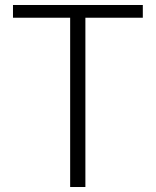

<svg xmlns="http://www.w3.org/2000/svg" viewBox="-20 -749 624 769"><path d="M261 0H322V-678H552V-729H32V-678H261Z"/></svg>

Font: Source Han Sans SC Light
Style: Regular
Weight: 300
Designer: Ryoko NISHIZUKA (kana & ideographs); Paul D. Hunt (Latin, Greek & Cyrillic); Wenlong ZHANG (bopomofo); Sandoll Communica
Foundry: Adobe Systems Incorporated
Version: Version 1.004;PS 1.004;hotconv 1.0.82;makeotf.lib2.5.63406